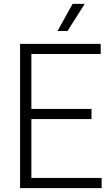

<svg xmlns="http://www.w3.org/2000/svg" viewBox="-20 -965 568 985"><path d="M83 0V-740H496.5V-688H141V-52H501.5V0ZM125.5 -354V-406H449.5V-354ZM275 -806 352.5 -945H414.5L326.5 -806Z"/></svg>

Font: Encode Sans SemiCondensed Light
Style: Regular
Weight: 300
Width: 4
Designer: Multiple Designers
Foundry: Impallari Type
Version: Version 3.002